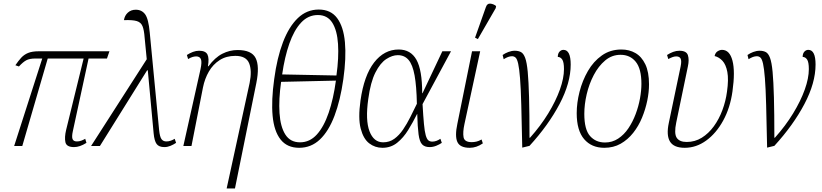

<svg xmlns="http://www.w3.org/2000/svg" viewBox="-20 -826 4647 1086"><path d="M60 0 219 -495H180Q147 -495 128.5 -485Q110 -475 87 -450L67 -457Q84 -482 100 -499.5Q116 -517 139 -526.5Q162 -536 200 -536H599L585 -495H481L392 -84Q385 -52 390.5 -39Q396 -26 415 -26Q428 -26 440 -30.5Q452 -35 462 -41L469 -18Q431 6 399 6Q356 6 350 -21.5Q344 -49 354 -91L453 -495H250L106 0Z M495 0 810 -491 798 -614Q795 -656 786 -678Q777 -700 753 -707Q729 -714 681 -712Q685 -738 703 -754.5Q721 -771 748 -771Q782 -771 801 -745Q820 -719 827 -642L880 -90Q884 -52 893.5 -39Q903 -26 921 -26Q934 -26 946.5 -30.5Q959 -35 968 -41L976 -18Q961 -8 944 -1Q927 6 910 6Q879 6 866 -11.5Q853 -29 849 -72L816 -428H812L545 0Z M1262 240 1392 -357Q1406 -427 1389 -468.5Q1372 -510 1311 -510Q1260 -510 1222.5 -486Q1185 -462 1161.5 -421.5Q1138 -381 1128 -331L1063 0H1017L1114 -434Q1123 -475 1116.5 -491Q1110 -507 1090 -507Q1081 -507 1070 -504Q1059 -501 1044 -492L1037 -515Q1054 -526 1071.5 -532.5Q1089 -539 1106 -539Q1143 -539 1153.5 -517.5Q1164 -496 1156 -451H1159Q1196 -501 1237.5 -522Q1279 -543 1324 -543Q1403 -543 1426 -497.5Q1449 -452 1430 -357L1309 240Z M1672 10Q1604 10 1567 -37Q1530 -84 1522 -171Q1514 -258 1531 -379Q1547 -499 1580.5 -587Q1614 -675 1664.5 -723.5Q1715 -772 1783 -772Q1851 -772 1887 -723.5Q1923 -675 1931 -587Q1939 -499 1922 -378Q1905 -258 1872 -171Q1839 -84 1789.5 -37Q1740 10 1672 10ZM1883 -399Q1897 -500 1892 -577Q1887 -654 1859.5 -697.5Q1832 -741 1778 -741Q1723 -741 1683 -698Q1643 -655 1616.5 -579Q1590 -503 1576 -405ZM1677 -21Q1732 -21 1772 -65Q1812 -109 1839 -188Q1866 -267 1880 -370L1570 -363Q1556 -264 1561 -186.5Q1566 -109 1594 -65Q1622 -21 1677 -21Z M2143 10Q2101 10 2068 -15.5Q2035 -41 2020 -99.5Q2005 -158 2019 -257Q2039 -399 2096 -472.5Q2153 -546 2235 -546Q2303 -546 2335.5 -488Q2368 -430 2368 -299H2370L2482 -536H2531L2370 -237Q2374 -167 2378 -124.5Q2382 -82 2388 -61Q2394 -40 2402.5 -32.5Q2411 -25 2425 -25Q2448 -25 2471 -41L2479 -18Q2466 -9 2447.5 -1.5Q2429 6 2410 6Q2382 6 2367.5 -9.5Q2353 -25 2347.5 -66Q2342 -107 2340 -181H2339Q2316 -135 2289 -91Q2262 -47 2226.5 -18.5Q2191 10 2143 10ZM2147 -21Q2183 -21 2210.5 -41Q2238 -61 2260 -93.5Q2282 -126 2301 -164Q2320 -202 2338 -239Q2336 -339 2325 -399.5Q2314 -460 2291 -487Q2268 -514 2230 -514Q2199 -514 2165 -492Q2131 -470 2103.5 -416Q2076 -362 2063 -266Q2046 -146 2070 -83.5Q2094 -21 2147 -21Z M2637 10Q2582 10 2567 -23Q2552 -56 2567 -126L2650 -536H2696L2607 -124Q2597 -78 2602 -50Q2607 -22 2648 -22Q2661 -22 2674.5 -25Q2688 -28 2704 -37L2711 -15Q2675 10 2637 10ZM2683 -605 2667 -613 2728 -785Q2735 -807 2753 -805.5Q2771 -804 2786 -792L2784 -780Z M2823 -515Q2837 -525 2855.5 -532Q2874 -539 2892 -539Q2912 -539 2926.5 -531.5Q2941 -524 2950.5 -498.5Q2960 -473 2965 -419.5Q2970 -366 2972.5 -275.5Q2975 -185 2975 -47H2978Q3038 -114 3081 -184.5Q3124 -255 3147 -319.5Q3170 -384 3170 -435Q3170 -475 3160 -489.5Q3150 -504 3135 -504Q3135 -523 3144.5 -533.5Q3154 -544 3167 -544Q3208 -544 3208 -461Q3208 -357 3145 -237.5Q3082 -118 2975 -1L2934 9Q2931 -137 2928.5 -232Q2926 -327 2921.5 -383Q2917 -439 2911 -465.5Q2905 -492 2896.5 -500Q2888 -508 2876 -508Q2855 -508 2829 -491Z M3398 10Q3326 10 3284 -39Q3242 -88 3242 -186Q3242 -244 3258 -307Q3274 -370 3305.5 -424.5Q3337 -479 3384.5 -512.5Q3432 -546 3495 -546Q3539 -546 3574 -526Q3609 -506 3630 -462.5Q3651 -419 3651 -349Q3651 -305 3641 -256.5Q3631 -208 3611.5 -160.5Q3592 -113 3561.5 -74.5Q3531 -36 3490.5 -13Q3450 10 3398 10ZM3402 -20Q3443 -20 3476.5 -42Q3510 -64 3534.5 -100.5Q3559 -137 3575.5 -181Q3592 -225 3600 -269.5Q3608 -314 3608 -352Q3608 -437 3576 -476.5Q3544 -516 3490 -516Q3441 -516 3403 -484Q3365 -452 3338.5 -401.5Q3312 -351 3298.5 -293Q3285 -235 3285 -182Q3285 -93 3317.5 -56.5Q3350 -20 3402 -20Z M3853 10Q3791 10 3769.5 -25.5Q3748 -61 3763 -131L3830 -451Q3836 -481 3830 -494Q3824 -507 3805 -507Q3796 -507 3785.5 -503.5Q3775 -500 3760 -492L3753 -515Q3770 -526 3787.5 -532.5Q3805 -539 3823 -539Q3863 -539 3871 -513.5Q3879 -488 3871 -451L3805 -133Q3792 -71 3807.5 -47Q3823 -23 3864 -23Q3911 -23 3949.5 -47Q3988 -71 4017.5 -111.5Q4047 -152 4066 -203Q4085 -254 4092 -307Q4102 -377 4094 -419Q4086 -461 4066.5 -482Q4047 -503 4022 -509Q4026 -528 4039 -536Q4052 -544 4064 -544Q4107 -544 4123 -483Q4139 -422 4123 -309Q4110 -216 4070.5 -144Q4031 -72 3974.5 -31Q3918 10 3853 10Z M4208 -515Q4222 -525 4240.5 -532Q4259 -539 4277 -539Q4297 -539 4311.5 -531.5Q4326 -524 4335.5 -498.5Q4345 -473 4350 -419.5Q4355 -366 4357.5 -275.5Q4360 -185 4360 -47H4363Q4423 -114 4466 -184.5Q4509 -255 4532 -319.5Q4555 -384 4555 -435Q4555 -475 4545 -489.5Q4535 -504 4520 -504Q4520 -523 4529.5 -533.5Q4539 -544 4552 -544Q4593 -544 4593 -461Q4593 -357 4530 -237.5Q4467 -118 4360 -1L4319 9Q4316 -137 4313.5 -232Q4311 -327 4306.5 -383Q4302 -439 4296 -465.5Q4290 -492 4281.5 -500Q4273 -508 4261 -508Q4240 -508 4214 -491Z"/></svg>

Font: Noto Serif SemiCondensed ExtraLight
Style: Italic
Weight: 200
Width: 4
Italic angle: -12°
Designer: Monotype Design Team
Foundry: Monotype Imaging Inc.
Version: Version 2.013